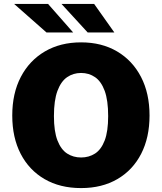

<svg xmlns="http://www.w3.org/2000/svg" viewBox="-20 -949 825 979"><path d="M393.5 10Q286 10 207.2 -35.8Q128.5 -81.5 85.5 -164.5Q42.5 -247.5 42.5 -360Q42.5 -473 86.2 -556.8Q130 -640.5 209 -686.8Q288 -733 393.5 -733Q498.5 -733 577 -686.8Q655.5 -640.5 699 -556.8Q742.5 -473 742.5 -360Q742.5 -248 699.8 -164.8Q657 -81.5 578.5 -35.8Q500 10 393.5 10ZM393.5 -146Q433.5 -146 464.8 -166.2Q496 -186.5 513.8 -232.8Q531.5 -279 531.5 -357Q531.5 -437.5 513.8 -485.8Q496 -534 464.8 -555.5Q433.5 -577 393.5 -577Q353.5 -577 322.2 -555.5Q291 -534 273 -485.8Q255 -437.5 255 -357Q255 -279 273 -232.8Q291 -186.5 322.2 -166.2Q353.5 -146 393.5 -146ZM217 -783.5 52 -929H225L353 -783.5ZM427 -783.5 293.5 -929H460L563 -783.5Z"/></svg>

Font: Public Sans Thin Black
Style: Regular
Weight: 900
Version: Version 2.001